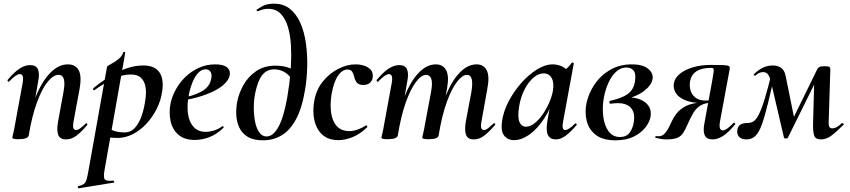

<svg xmlns="http://www.w3.org/2000/svg" viewBox="-20 -749 4623 1044"><path d="M339 9Q306 9 296.5 -16Q287 -41 296 -89L325 -248Q343 -342 298 -342Q270 -342 239 -304Q208 -266 181 -192.5Q154 -119 136 -12L118 -13Q138 -132 172.5 -218.5Q207 -305 252.5 -352Q298 -399 349 -399Q391 -399 408 -367Q425 -335 413 -267L380 -89Q375 -61 379.5 -51.5Q384 -42 393 -42Q404 -42 417 -52Q430 -62 446 -77Q449 -81 453 -77Q457 -73 454 -69Q423 -32 396 -11.5Q369 9 339 9ZM80 8Q61 8 54 5.5Q47 3 47 0Q47 -4 52.5 -26Q58 -48 62 -74L103 -297Q112 -346 88 -346Q78 -346 63.5 -336Q49 -326 30 -306Q27 -302 23 -306.5Q19 -311 22 -315Q58 -358 87 -376.5Q116 -395 144 -395Q176 -395 186 -372.5Q196 -350 188 -309L136 -12Q131 8 80 8Z M408 275Q405 276 403.5 270Q402 264 406 263Q426 258 435.5 251.5Q445 245 450 229.5Q455 214 460 185L562 -386Q562 -389 574 -395.5Q586 -402 602.5 -412Q619 -422 632.5 -435.5Q646 -449 650 -464Q652 -468 657 -467Q662 -466 661 -462L548 178Q541 217 550.5 227Q560 237 595 233Q599 233 601 238Q603 243 598 244ZM620 1Q595 1 570.5 -2Q546 -5 532 -8L542 -70Q563 -54 590 -41.5Q617 -29 657 -29Q691 -29 714 -54.5Q737 -80 751.5 -123Q766 -166 772 -220Q776 -252 770.5 -280Q765 -308 746.5 -326Q728 -344 691 -344Q647 -344 600 -322.5Q553 -301 495 -260Q491 -256 487.5 -261Q484 -266 488 -270Q552 -323 622.5 -358Q693 -393 760 -393Q820 -393 846 -357Q872 -321 862 -253Q855 -202 831.5 -156Q808 -110 774.5 -74.5Q741 -39 701 -19Q661 1 620 1Z M1040 12Q982 12 949.5 -17Q917 -46 907.5 -91Q898 -136 907 -185Q915 -224 936 -262.5Q957 -301 989 -331.5Q1021 -362 1062 -380.5Q1103 -399 1150 -399Q1191 -399 1211.5 -385Q1232 -371 1230 -345Q1227 -319 1203 -295Q1179 -271 1139.5 -252Q1100 -233 1051.5 -219.5Q1003 -206 953 -201L955 -214Q1026 -225 1074 -250.5Q1122 -276 1129 -324Q1133 -346 1124.5 -359Q1116 -372 1098 -372Q1075 -372 1056.5 -351.5Q1038 -331 1024.5 -296Q1011 -261 1004 -218Q996 -167 1003 -125Q1010 -83 1034 -57.5Q1058 -32 1099 -32Q1118 -32 1142.5 -39Q1167 -46 1189 -63Q1191 -65 1194.5 -61Q1198 -57 1196 -55Q1158 -18 1117.5 -3Q1077 12 1040 12Z M1410 14Q1358 14 1327 -5Q1296 -24 1281.5 -55Q1267 -86 1265 -122Q1263 -158 1269 -192Q1278 -241 1303.5 -286.5Q1329 -332 1372.5 -362Q1416 -392 1478 -392Q1508 -392 1534 -385.5Q1560 -379 1582 -365L1560 -327Q1544 -349 1520.5 -360.5Q1497 -372 1471 -372Q1441 -372 1420.5 -355.5Q1400 -339 1387.5 -309Q1375 -279 1367 -239Q1360 -204 1360 -163.5Q1360 -123 1367 -87.5Q1374 -52 1389.5 -29.5Q1405 -7 1430 -7Q1465 -7 1494 -59Q1523 -111 1542 -220Q1547 -248 1553 -293.5Q1559 -339 1562 -393.5Q1565 -448 1562 -502Q1559 -556 1546 -601Q1533 -646 1507 -673.5Q1481 -701 1438 -701Q1410 -701 1384 -688Q1381 -686 1377 -690.5Q1373 -695 1376 -697Q1385 -703 1408 -716Q1431 -729 1470 -729Q1522 -729 1557.5 -700Q1593 -671 1614 -622.5Q1635 -574 1643.5 -513Q1652 -452 1650.5 -387Q1649 -322 1639 -262Q1622 -159 1588.5 -98.5Q1555 -38 1509.5 -12Q1464 14 1410 14Z M1820 13Q1775 13 1746.5 -6Q1718 -25 1703 -56Q1688 -87 1685 -125Q1682 -163 1689 -202Q1700 -262 1735.5 -306Q1771 -350 1819 -374.5Q1867 -399 1913 -399Q1936 -399 1958 -392.5Q1980 -386 1994.5 -371Q2009 -356 2007 -332Q2006 -312 1992.5 -299.5Q1979 -287 1956 -287Q1929 -287 1919 -301.5Q1909 -316 1906 -332Q1902 -347 1895 -359Q1888 -371 1869 -371Q1849 -371 1831.5 -354Q1814 -337 1802 -307Q1790 -277 1783 -237Q1774 -182 1780.5 -136Q1787 -90 1811.5 -63Q1836 -36 1881 -36Q1902 -36 1927.5 -45.5Q1953 -55 1969 -67Q1971 -69 1975 -65Q1979 -61 1977 -58Q1940 -21 1898.5 -4Q1857 13 1820 13Z M2557 9Q2523 9 2514 -16Q2505 -41 2513 -89L2543 -248Q2551 -296 2545 -319Q2539 -342 2519 -342Q2495 -342 2466 -305.5Q2437 -269 2410 -196Q2383 -123 2365 -12L2347 -13Q2367 -135 2401 -221.5Q2435 -308 2479 -353.5Q2523 -399 2571 -399Q2610 -399 2626.5 -367Q2643 -335 2630 -267L2598 -89Q2593 -61 2597.5 -51.5Q2602 -42 2611 -42Q2622 -42 2634.5 -52Q2647 -62 2663 -77Q2667 -81 2671 -77Q2675 -73 2671 -69Q2640 -32 2613 -11.5Q2586 9 2557 9ZM2087 8Q2068 8 2061 5.5Q2054 3 2054 0Q2054 -4 2059.5 -26Q2065 -48 2069 -74L2110 -297Q2119 -346 2095 -346Q2085 -346 2070.5 -336Q2056 -326 2037 -306Q2034 -302 2030 -306.5Q2026 -311 2029 -315Q2065 -358 2094 -376.5Q2123 -395 2151 -395Q2183 -395 2193 -372.5Q2203 -350 2195 -309L2143 -12Q2138 8 2087 8ZM2309 8Q2290 8 2283 5.5Q2276 3 2276 0Q2276 -4 2281.5 -26Q2287 -48 2291 -74L2324 -250Q2333 -299 2325 -320.5Q2317 -342 2297 -342Q2271 -342 2241.5 -303Q2212 -264 2186 -190.5Q2160 -117 2143 -12L2125 -13Q2144 -132 2177.5 -218.5Q2211 -305 2255.5 -352Q2300 -399 2350 -399Q2388 -399 2405.5 -368Q2423 -337 2411 -269L2365 -12Q2362 8 2309 8Z M2775 13Q2741 13 2721.5 -11.5Q2702 -36 2710 -91Q2717 -142 2744.5 -195.5Q2772 -249 2812.5 -295.5Q2853 -342 2898.5 -370.5Q2944 -399 2986 -399Q3006 -399 3027 -391.5Q3048 -384 3063.5 -367.5Q3079 -351 3081 -324L3021 -357Q3038 -359 3056.5 -373Q3075 -387 3088 -407Q3090 -410 3095.5 -408Q3101 -406 3100 -404L3042 -89Q3033 -42 3053 -42Q3063 -42 3077 -51.5Q3091 -61 3107 -77Q3110 -80 3114 -76Q3118 -72 3115 -69Q3084 -32 3056.5 -11.5Q3029 9 3003 9Q2971 9 2959.5 -14.5Q2948 -38 2956 -89L2981 -229L3002 -246Q2978 -164 2940 -106Q2902 -48 2859 -17.5Q2816 13 2775 13ZM2839 -60Q2863 -60 2887 -79Q2911 -98 2931.5 -128Q2952 -158 2966.5 -191.5Q2981 -225 2986 -253Q2994 -298 2980 -324Q2966 -350 2936 -350Q2908 -350 2881 -327Q2854 -304 2833 -264Q2812 -224 2803 -172Q2793 -109 2805 -84.5Q2817 -60 2839 -60Z M3327 14Q3257 14 3219 -16Q3181 -46 3170 -92.5Q3159 -139 3169 -188Q3181 -243 3213.5 -291Q3246 -339 3297.5 -369Q3349 -399 3416 -399Q3476 -399 3505 -374.5Q3534 -350 3528 -318Q3522 -285 3481.5 -254Q3441 -223 3376 -209L3391 -220Q3455 -220 3490.5 -190.5Q3526 -161 3517 -113Q3512 -85 3489 -55.5Q3466 -26 3425.5 -6Q3385 14 3327 14ZM3351 -4Q3386 -4 3403.5 -27.5Q3421 -51 3426 -84Q3432 -121 3422.5 -143.5Q3413 -166 3392 -177Q3371 -188 3341 -188Q3332 -188 3322.5 -187.5Q3313 -187 3302 -185Q3295 -184 3293.5 -192Q3292 -200 3299 -201Q3345 -212 3372.5 -225.5Q3400 -239 3414.5 -259Q3429 -279 3433 -309Q3439 -351 3424 -366.5Q3409 -382 3386 -382Q3355 -382 3330 -359Q3305 -336 3288 -298Q3271 -260 3263 -216Q3254 -163 3260.5 -114Q3267 -65 3289.5 -34.5Q3312 -4 3351 -4Z M3602 9Q3591 9 3577 7Q3563 5 3546 1Q3542 0 3543.5 -5.5Q3545 -11 3549 -9Q3553 -8 3560 -8Q3580 -8 3593 -21.5Q3606 -35 3616 -54.5Q3626 -74 3633 -90Q3653 -132 3681 -154Q3709 -176 3741.5 -184Q3774 -192 3806 -192L3811 -188Q3745 -188 3707 -203.5Q3669 -219 3654.5 -243.5Q3640 -268 3644 -295Q3649 -325 3676.5 -347.5Q3704 -370 3747.5 -383Q3791 -396 3844 -396Q3892 -396 3914.5 -395Q3937 -394 3943.5 -389.5Q3950 -385 3948 -375L3895 -89Q3886 -40 3911 -40Q3920 -40 3934.5 -50Q3949 -60 3968 -80Q3972 -84 3976 -79.5Q3980 -75 3976 -71Q3940 -28 3911.5 -9.5Q3883 9 3854 9Q3822 9 3812 -13.5Q3802 -36 3810 -77L3853 -312Q3859 -345 3860.5 -359Q3862 -373 3859 -376.5Q3856 -380 3847 -380Q3795 -380 3766.5 -361Q3738 -342 3732 -306Q3728 -281 3735 -257Q3742 -233 3762.5 -217.5Q3783 -202 3818 -202Q3841 -202 3865 -208L3859 -191Q3816 -191 3791 -176.5Q3766 -162 3751 -136.5Q3736 -111 3721 -78Q3707 -45 3694.5 -26Q3682 -7 3661.5 1Q3641 9 3602 9Z M4444 9Q4413 9 4406.5 -13.5Q4400 -36 4401 -77L4408 -327L4445 -366L4264 0Q4262 4 4253 4Q4244 4 4243 0L4172 -304Q4166 -330 4156.5 -343.5Q4147 -357 4129 -357Q4119 -357 4108.5 -352.5Q4098 -348 4089 -339Q4086 -336 4081 -339Q4076 -342 4080 -346Q4102 -368 4127.5 -380.5Q4153 -393 4182 -393Q4209 -393 4227.5 -380Q4246 -367 4252 -336L4301 -94L4261 -40L4424 -373Q4428 -381 4436.5 -385Q4445 -389 4464 -389Q4484 -389 4489.5 -385Q4495 -381 4495 -373L4486 -89Q4485 -65 4490.5 -58Q4496 -51 4506 -51Q4517 -51 4529.5 -57.5Q4542 -64 4558 -80Q4558 -80 4564.5 -77.5Q4571 -75 4567 -71Q4527 -31 4500 -11Q4473 9 4444 9ZM4039 9Q4011 9 3998.5 -5.5Q3986 -20 3989 -41Q3991 -60 4004 -70Q4017 -80 4043 -80Q4060 -80 4074.5 -87.5Q4089 -95 4104 -122.5Q4119 -150 4137 -207.5Q4155 -265 4179 -365L4197 -361Q4173 -257 4155.5 -186Q4138 -115 4122.5 -72Q4107 -29 4087.5 -10Q4068 9 4039 9Z"/></svg>

Font: Cormorant Light
Style: Italic
Weight: 300
Italic angle: -10°
Designer: Christian Thalmann (Catharsis Fonts)
Foundry: Catharsis Fonts
Version: Version 4.000